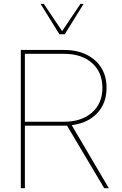

<svg xmlns="http://www.w3.org/2000/svg" viewBox="-20 -997 648 1017"><path d="M322.8 -815.4H294.9L194.8 -976.6H211.9L309.1 -832L406.2 -976.6H422.9ZM556.6 0H532.2L335 -331.5H111.8V0H90.3V-732.4H319.3Q387.7 -732.4 438.2 -707.5Q488.8 -682.6 516.6 -637.7Q544.4 -592.8 544.4 -531.7Q544.4 -449.7 494.6 -397.2Q444.8 -344.7 359.9 -334ZM111.8 -352.1H319.3Q412.1 -352.1 467.3 -400.9Q522.5 -449.7 522.5 -531.7Q522.5 -614.3 467.5 -663.1Q412.6 -711.9 319.3 -711.9H111.8Z"/></svg>

Font: Kumbh Sans Thin
Style: Regular
Weight: 250
Version: Version 1.004